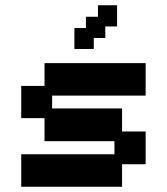

<svg xmlns="http://www.w3.org/2000/svg" viewBox="-20 -702 637 733"><path d="M61 11V-113H417V-163H150V-251H61V-374H150V-461H536V-337H179V-288H446V-200H536V-75H446V11ZM264 -515V-595H308V-638H354V-682H427V-601H382V-557H338V-515Z"/></svg>

Font: Pixelify Sans SemiBold
Style: Regular
Weight: 600
Designer: Stefie Justprince
Foundry: Typecalism Foundryline
Version: Version 1.000